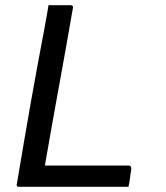

<svg xmlns="http://www.w3.org/2000/svg" viewBox="-20 -720 640 740"><path d="M54 0Q51 0 49 -0.5Q47 -1 46 -2.5Q45 -4 44.5 -6Q44 -8 45 -11Q58 -88 71 -165Q84 -242 97.5 -318Q111 -394 124.5 -467.5Q138 -541 151 -609Q154 -624 156.5 -639.5Q159 -655 162 -670Q165 -685 167 -700Q189 -700 210 -700Q231 -700 252 -700Q256 -700 258 -698.5Q260 -697 261 -694.5Q262 -692 261 -689Q248 -614 234.5 -538Q221 -462 207 -385.5Q193 -309 179.5 -233Q166 -157 153 -82H475Q478 -82 480 -81Q482 -80 483.5 -78.5Q485 -77 485.5 -74.5Q486 -72 486 -69Q484 -56 482.5 -44.5Q481 -33 479.5 -22.5Q478 -12 475 0Z"/></svg>

Font: RecMonoLinear Nerd Font Mono
Style: Italic
Weight: 400
Italic angle: -10°
Monospace: yes
Version: Version 1.085; ttfautohint (v1.8.4.7-5d5b);Nerd Fonts 3.2.1